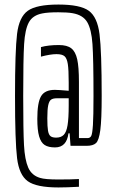

<svg xmlns="http://www.w3.org/2000/svg" viewBox="-20 -716 511 844"><path d="M46 -294Q46 -493 55 -567Q64 -641 102 -668.5Q140 -696 237 -696Q333 -696 370.5 -668.5Q408 -641 417.5 -566Q427 -491 427 -294Q427 -190 421 -144.5Q415 -99 402 -87Q389 -75 361 -75H290L286 -130H281Q273 -68 222 -68Q193 -68 176.5 -78.5Q160 -89 152 -116.5Q144 -144 144 -194Q144 -265 160.5 -293Q177 -321 221 -321Q236 -321 282 -317V-353Q282 -410 278 -435Q274 -460 263.5 -469Q253 -478 228 -478Q202 -478 160 -467V-509Q192 -518 239 -518Q275 -518 293.5 -503.5Q312 -489 319.5 -455Q327 -421 327 -356V-109H365Q376 -109 381 -118.5Q386 -128 388.5 -166.5Q391 -205 391 -294Q391 -457 386.5 -522Q382 -587 363.5 -618.5Q345 -650 299 -658Q276 -662 236 -662Q190 -662 166 -657Q124 -649 107 -618Q90 -587 86 -522Q82 -457 82 -294Q82 -142 85.5 -78Q89 -14 104 20.5Q119 55 156 66Q178 73 237 73Q293 73 327 71V105Q273 108 237 108Q140 108 102 80.5Q64 53 55 -21Q46 -95 46 -294ZM282 -252V-284H230Q213 -284 204.5 -278Q196 -272 192 -253.5Q188 -235 188 -196Q188 -159 191 -141.5Q194 -124 202 -117.5Q210 -111 227 -111Q248 -111 260 -123Q272 -135 277 -165.5Q282 -196 282 -252Z"/></svg>

Font: Saira Ultra Condensed Light
Style: Regular
Weight: 300
Width: 1
Designer: Hector Gatti with collaboration of the Omnibus-Type team
Foundry: Omnibus-Type
Version: Version 1.001; ttfautohint (v1.8)